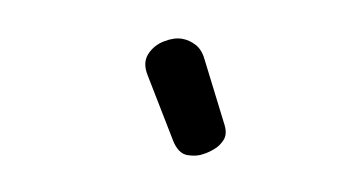

<svg xmlns="http://www.w3.org/2000/svg" viewBox="-37 -819 668 359"><g transform="rotate(10 297.0 -639.5)"><path d="M301 -556 233 -668Q220 -689 227.5 -707Q235 -725 252.5 -735.5Q270 -746 285 -746Q299 -746 312 -739Q325 -732 333 -715L391 -601Q399 -585 394 -573Q389 -561 379.5 -553Q370 -545 362 -541Q351 -534 333 -533.5Q315 -533 301 -556Z"/></g></svg>

Font: Edu SA Beginner
Style: Bold
Weight: 700
Version: Version 1.003